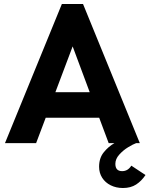

<svg xmlns="http://www.w3.org/2000/svg" viewBox="-20 -717 749 962"><path d="M290 -697H396L680.5 0H662.5Q646 6 621.5 21Q597 36 577.5 57.8Q558 79.5 558 104Q558 140.5 592 140.5Q621 140.5 638 113L709 160Q689 190 662 207.5Q635 225 596 225Q562 225 534.8 211.5Q507.5 198 492 173.8Q476.5 149.5 476.5 118.5Q476.5 75 499.8 46.2Q523 17.5 553.5 0H524.5L477 -127H209L161 0H5ZM429.5 -255 344 -484.5 257.5 -255Z"/></svg>

Font: HK Grotesk ExtraBold
Style: Regular
Weight: 800
Designer: Alfredo Marco Pradil
Foundry: Hanken Design Co.
Version: Version 3.001